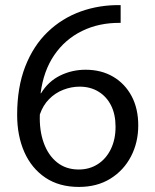

<svg xmlns="http://www.w3.org/2000/svg" viewBox="-20 -727 611 758"><path d="M291.6 11Q213.7 11 159.2 -25.6Q104.8 -62.2 76.2 -126.4Q47.7 -190.6 47.7 -273.6Q47.7 -382.2 79.6 -464.3Q111.6 -546.3 168 -600.6Q224.4 -654.9 298.4 -681.6Q372.3 -708.2 456.3 -706.8V-636.7Q371.6 -637.9 304.1 -604.8Q236.5 -571.7 194.1 -509.4Q151.7 -447.2 140.3 -358.9H142.1Q170.6 -405.7 217.4 -428.7Q264.2 -451.7 317.9 -451.7Q379.4 -451.7 426.1 -424.5Q472.7 -397.3 499.3 -348.1Q525.8 -298.8 525.8 -231.8Q525.8 -164.6 497.1 -109.4Q468.4 -54.2 415.8 -21.6Q363.2 11 291.6 11ZM290.9 -57.8Q333.1 -57.8 366 -78.9Q398.9 -99.9 417.6 -138.3Q436.2 -176.6 436.2 -226.3Q436.2 -275.6 418.4 -310.8Q400.5 -346.1 368.4 -365.5Q336.4 -384.9 294.3 -384.9Q261.8 -384.9 230.2 -372.7Q198.6 -360.6 174.3 -336.2Q149.9 -311.8 137.3 -275.2Q134.9 -212.2 152.7 -162.9Q170.4 -113.7 205.6 -85.7Q240.7 -57.8 290.9 -57.8Z"/></svg>

Font: Murecho Thin
Style: Regular
Weight: 100
Designer: Neil Summerour
Foundry: Positype
Version: Version 1.010